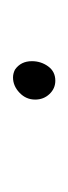

<svg xmlns="http://www.w3.org/2000/svg" viewBox="75 -448 105 295"><g transform="rotate(-90 127.5 -300.5)"><path d="M151 -268Q139 -268 130.5 -277Q122 -286 122 -299Q122 -313 132.5 -323Q143 -333 156 -333Q162 -333 168 -330Q181 -321 181 -304Q181 -290 173 -279Q165 -268 151 -268Z"/></g></svg>

Font: Allison
Style: Regular
Weight: 400
Designer: Robert E. Leuschke
Foundry: Robert E. Leuschke
Version: Version 1.010; ttfautohint (v1.8.3)